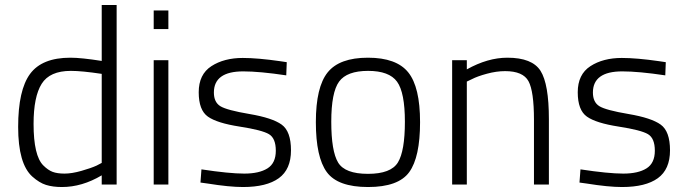

<svg xmlns="http://www.w3.org/2000/svg" viewBox="-20 -742 2760 772"><path d="M449 -722V0H389V-37Q310 10 229 10Q192 10 165 1.5Q138 -7 110 -32Q53 -83 53 -231.5Q53 -380 101 -445Q149 -510 263 -510Q307 -510 389 -497V-722ZM368 -76 389 -87V-445Q309 -457 265 -457Q180 -457 147.5 -405Q115 -353 115 -244Q115 -116 154 -77Q173 -58 191.5 -51Q210 -44 239.5 -44Q269 -44 307.5 -55Q346 -66 368 -76Z M598 0V-500H657V0ZM598 -625V-700H657V-625Z M958 -455Q840 -455 840 -370Q840 -331 866 -315Q892 -299 983.5 -283.5Q1075 -268 1112.5 -241Q1150 -214 1150 -137.5Q1150 -61 1101 -25.5Q1052 10 957 10Q902 10 815 -4L786 -8L790 -61Q902 -44 962 -44Q1022 -44 1055.5 -65Q1089 -86 1089 -136Q1089 -186 1061.5 -202.5Q1034 -219 943.5 -233Q853 -247 816 -273Q779 -299 779 -371Q779 -443 830 -476Q881 -509 956 -509Q1016 -509 1106 -496L1133 -492L1131 -439Q1024 -455 958 -455Z M1250 -251Q1250 -392 1297.5 -451Q1345 -510 1459.5 -510Q1574 -510 1621.5 -451Q1669 -392 1669 -251Q1669 -110 1625.5 -50Q1582 10 1460 10Q1338 10 1294 -50Q1250 -110 1250 -251ZM1312 -252.5Q1312 -134 1339.5 -88.5Q1367 -43 1459.5 -43Q1552 -43 1580 -89Q1608 -135 1608 -252.5Q1608 -370 1576.5 -413.5Q1545 -457 1460 -457Q1375 -457 1343.5 -414Q1312 -371 1312 -252.5Z M1857 0H1798V-500H1857V-463Q1941 -510 2020 -510Q2120 -510 2153.5 -457Q2187 -404 2187 -263V0H2127V-260Q2127 -375 2105 -415.5Q2083 -456 2011 -456Q1976 -456 1937.5 -445.5Q1899 -435 1878 -424L1857 -414Z M2482 -455Q2364 -455 2364 -370Q2364 -331 2390 -315Q2416 -299 2507.5 -283.5Q2599 -268 2636.5 -241Q2674 -214 2674 -137.5Q2674 -61 2625 -25.5Q2576 10 2481 10Q2426 10 2339 -4L2310 -8L2314 -61Q2426 -44 2486 -44Q2546 -44 2579.5 -65Q2613 -86 2613 -136Q2613 -186 2585.5 -202.5Q2558 -219 2467.5 -233Q2377 -247 2340 -273Q2303 -299 2303 -371Q2303 -443 2354 -476Q2405 -509 2480 -509Q2540 -509 2630 -496L2657 -492L2655 -439Q2548 -455 2482 -455Z"/></svg>

Font: Titillium Web Light
Style: Regular
Weight: 300
Version: Version 1.002;PS 57.000;hotconv 1.0.70;makeotf.lib2.5.55311